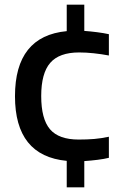

<svg xmlns="http://www.w3.org/2000/svg" viewBox="-20 -680 545 820"><path d="M265 7Q44 -14 44 -269Q44 -526 265 -547V-660H340V-548Q367 -546 394.5 -542.5Q422 -539 445 -534V-443Q413 -449 380.5 -452.5Q348 -456 318 -456Q233 -456 194.5 -411.5Q156 -367 156 -270Q156 -172 193.5 -128Q231 -84 316 -84Q353 -84 382.5 -86.5Q412 -89 445 -96V-6Q425 -1 397 2.5Q369 6 340 8V120H265Z"/></svg>

Font: Encode Sans Normal
Style: Medium
Weight: 500
Designer: Pablo Impallari, Andres Torresi
Foundry: Pablo Impallari, Andres Torresi
Version: Version 1.000; ttfautohint (v1.00) -l 8 -r 50 -G 200 -x 14 -